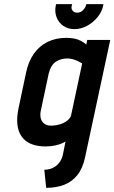

<svg xmlns="http://www.w3.org/2000/svg" viewBox="-20 -692 550 923"><path d="M477 -672H395L393 -665Q389 -653 378 -642Q367 -631 350 -631Q336 -631 328.5 -641.5Q321 -652 325 -665L327 -672H250L248 -665Q242 -635 252 -609Q262 -583 284.5 -567.5Q307 -552 338 -552Q369 -552 398 -567.5Q427 -583 448.5 -609Q470 -635 476 -665ZM389 64 510 -500H399L395 -478Q382 -489 367 -496.5Q352 -504 335 -507Q318 -510 299 -510Q248 -510 208.5 -490.5Q169 -471 143 -434Q117 -397 106 -346L70 -176Q50 -85 83.5 -36.5Q117 12 200 12Q212 12 225 10.5Q238 9 250.5 6Q263 3 274.5 -1.5Q286 -6 295 -12L282 53Q277 73 267.5 86.5Q258 100 245.5 108.5Q233 117 219.5 120.5Q206 124 193 124L202 211Q250 211 288 196.5Q326 182 352 149.5Q378 117 389 64ZM375 -387 322 -139Q321 -131 314 -122.5Q307 -114 295.5 -106.5Q284 -99 267.5 -94Q251 -89 230 -88Q207 -87 193.5 -97Q180 -107 176 -123.5Q172 -140 176 -159L214 -338Q219 -359 228 -373.5Q237 -388 249.5 -396Q262 -404 276 -407.5Q290 -411 304 -411Q316 -411 329 -407.5Q342 -404 352.5 -399Q363 -394 369 -390.5Q375 -387 375 -387Z"/></svg>

Font: Advent Pro
Style: Bold Italic
Weight: 700
Italic angle: -12°
Designer: VivaRado, Andreas Kalpakidis
Foundry: VivaRado, Andreas Kalpakidis
Version: Version 3.000